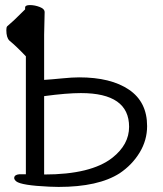

<svg xmlns="http://www.w3.org/2000/svg" viewBox="-20 -725 644 757"><path d="M82 -503Q44 -543 17 -565Q5 -577 5 -606Q5 -617 8 -621L35 -645Q64 -673 79 -688V-695Q79 -705 98 -705Q117 -705 136.5 -697.5Q156 -690 156 -677L154 -588V-410Q185 -412 225 -416Q265 -420 292 -420Q417 -420 488.5 -371.5Q560 -323 560 -228Q560 -172 530.5 -123.5Q501 -75 452 -42Q368 12 211 12L174 11Q64 6 44 -10Q36 -17 36 -23Q36 -36 56 -38H82ZM299 -358Q243 -358 154 -346V-37Q339 -37 423 -103Q489 -155 489 -225Q489 -358 299 -358Z"/></svg>

Font: Moon Stars Kai T
Style: Regular
Weight: 400
Designer: GuiWonder
Version: Version 1.101